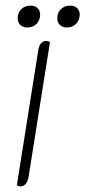

<svg xmlns="http://www.w3.org/2000/svg" viewBox="-20 -660 304 684"><path d="M40 0 116 -479Q121 -514 145 -514Q151 -514 158 -510L82 -31Q76 4 52 4Q47 4 40 0ZM43 -595Q43 -615 56 -627.5Q69 -640 89 -640Q105 -640 114 -631Q123 -622 123 -608Q123 -588 110 -575Q97 -562 77 -562Q62 -562 52.5 -571Q43 -580 43 -595ZM184 -595Q184 -615 197 -627.5Q210 -640 230 -640Q246 -640 255 -631Q264 -622 264 -608Q264 -588 251 -575Q238 -562 218 -562Q203 -562 193.5 -571Q184 -580 184 -595Z"/></svg>

Font: Thasadith
Style: Italic
Weight: 400
Italic angle: -9°
Designer: Cadson Demak Co.,Ltd.
Foundry: Cadson Demak Co.,Ltd.
Version: Version 1.000; ttfautohint (v1.6)